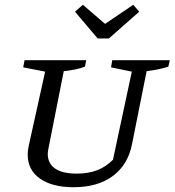

<svg xmlns="http://www.w3.org/2000/svg" viewBox="-20 -776 731 804"><path d="M288 8Q199 8 147.5 -28Q96 -64 96 -129Q96 -136 97 -145.5Q98 -155 100 -164L169 -476L77 -494L83 -524H341L336 -497Q318 -490 296.5 -485.5Q275 -481 247 -478L184 -160Q182 -150 181 -144Q180 -138 180 -132Q180 -91 211 -70Q242 -49 301 -49Q350 -49 386.5 -63Q423 -77 453 -107L532 -476L445 -494L450 -524H691L685 -497Q667 -491 646 -486.5Q625 -482 594 -478L533 -173Q516 -86 452.5 -39Q389 8 288 8ZM389 -615 294 -727 327 -756 420 -676 538 -756 563 -727 436 -615Z"/></svg>

Font: Piazzolla SC
Style: Italic
Weight: 400
Italic angle: -11.3°
Designer: Juan Pablo del Peral
Foundry: Huerta Tipografica
Version: Version 1.330